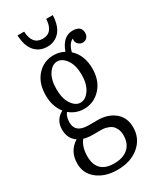

<svg xmlns="http://www.w3.org/2000/svg" viewBox="-211 -740 792 962"><g transform="rotate(-30 185.0 -259.0)"><path d="M69.8 -675.8H107.9Q111.8 -598.1 171.9 -598.1Q231.9 -598.1 235.8 -675.8H273.9Q271 -612.8 243.2 -582.3Q215.3 -551.8 171.9 -551.8Q128.4 -551.8 100.6 -582.3Q72.8 -612.8 69.8 -675.8ZM335.9 -481Q321.8 -481 311.3 -491Q300.8 -501 300.8 -515.1Q300.8 -521 301.8 -523.9Q275.4 -512.7 263.2 -466.8Q312 -422.9 312 -345.2Q312 -275.4 272.5 -232.7Q232.9 -189.9 175.8 -189.9Q129.4 -189.9 92.8 -220.2Q77.1 -200.2 77.1 -168Q77.1 -107.9 151.9 -107.9H204.1Q264.2 -107.9 303 -76.4Q341.8 -44.9 341.8 12.2Q341.8 76.2 293.7 117.2Q245.6 158.2 168 158.2Q98.1 158.2 53 123.3Q7.8 88.4 7.8 30.8Q7.8 -41 65.9 -77.1Q26.9 -103 26.9 -155.8Q26.9 -211.4 76.2 -237.8Q42 -279.8 42 -345.2Q42 -415.5 80.3 -457.8Q118.7 -500 175.8 -500Q209 -500 236.8 -484.9Q262.7 -559.1 320.8 -559.1Q336.4 -559.1 346.9 -554.9Q357.4 -550.8 362.1 -543.9Q366.7 -537.1 368.4 -531.2Q370.1 -525.4 370.1 -519Q370.1 -502 360.6 -491.5Q351.1 -481 335.9 -481ZM175.8 -226.1Q205.1 -226.1 227.5 -258.5Q250 -291 250 -345.2Q250 -399.4 227.5 -431.6Q205.1 -463.9 175.8 -463.9Q147.5 -463.9 125.7 -431.9Q104 -399.9 104 -345.2Q104 -290.5 125.7 -258.3Q147.5 -226.1 175.8 -226.1ZM194.8 -56.2H146Q118.7 -56.2 96.2 -63Q69.8 -30.3 69.8 24.9Q69.8 72.3 94.7 97.2Q119.6 122.1 169.9 122.1Q221.2 122.1 250.5 96.2Q279.8 70.3 279.8 22Q279.8 0.5 272.2 -15.1Q264.6 -30.8 255.1 -38.3Q245.6 -45.9 231.9 -50.3Q218.3 -54.7 210.7 -55.4Q203.1 -56.2 194.8 -56.2Z"/></g></svg>

Font: Margherita Light
Style: Regular
Weight: 300
Designer: James Puckett
Foundry: Dunwich Type Founders
Version: Version 1.008;hotconv 1.0.109;makeotfexe 2.5.65596